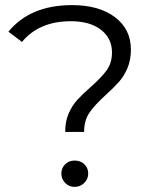

<svg xmlns="http://www.w3.org/2000/svg" viewBox="-20 -726 607 751"><path d="M334 -385Q377 -423 397.5 -451.5Q418 -480 418 -521Q418 -576 375 -609.5Q332 -643 257 -643Q133 -643 66 -562L13 -602Q98 -706 262 -706Q367 -706 429.5 -659Q492 -612 492 -532Q492 -491 478.5 -459.5Q465 -428 445.5 -406Q426 -384 394 -355Q351 -316 330 -285.5Q309 -255 309 -210H235Q235 -251 248.5 -282Q262 -313 282 -335Q302 -357 334 -385ZM220 -47Q220 -69 235 -83.5Q250 -98 272 -98Q295 -98 310 -83.5Q325 -69 325 -47Q325 -26 309.5 -10.5Q294 5 272 5Q250 5 235 -10.5Q220 -26 220 -47Z"/></svg>

Font: APTA Sans Regular
Style: Regular
Weight: 400
Version: Version 7.200